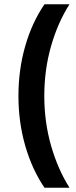

<svg xmlns="http://www.w3.org/2000/svg" viewBox="-20 -762 360 906"><path d="M308 -742Q253 -656 221 -544.5Q189 -433 189 -309Q189 -186 221 -74.5Q253 37 308 124H190Q131 37 99 -74.5Q67 -186 67 -309Q67 -433 99 -544.5Q131 -656 190 -742Z"/></svg>

Font: Alexandria Medium
Style: Regular
Weight: 500
Designer: Mohamed Gaber
Foundry: Kief Type Foundry
Version: Version 5.100